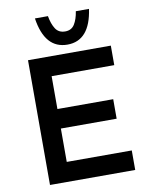

<svg xmlns="http://www.w3.org/2000/svg" viewBox="-101 -1032 862 1105"><g transform="rotate(-10 329.5 -479.5)"><path d="M100 -729H584V-615H218V-423H544V-309H218V-114H598V0H100ZM340 -778Q208 -778 181 -959H257Q265 -913 283.5 -884Q302 -855 340 -855Q377 -855 395 -884Q413 -913 420 -959H497Q471 -778 340 -778Z"/></g></svg>

Font: Reem Kufi Medium
Style: Regular
Weight: 500
Designer: Khaled Hosny
Version: Version 1.001